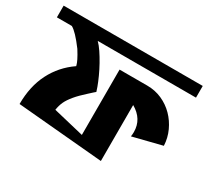

<svg xmlns="http://www.w3.org/2000/svg" viewBox="-117 -740 1003 924"><g transform="rotate(30 384.5 -278.0)"><path d="M753 -214 593 -174Q594 -181 594.5 -187Q595 -193 595 -199Q595 -271 527 -310V1L51 -41Q51 -139 88.5 -213Q126 -287 196 -335L194 -342Q192 -350 184 -366.5Q176 -383 159 -410Q109 -477 81 -492H-2V-557H771V-492H225Q240 -477 255.5 -454Q271 -431 286 -404Q301 -377 313.5 -349.5Q326 -322 334 -300L342 -276Q341 -276 331.5 -267Q322 -258 308.5 -246Q295 -234 281 -220Q267 -206 258 -195Q237 -170 227.5 -149.5Q218 -129 214 -103L385 -62V-425H539Q583 -425 621 -408Q659 -391 687.5 -362Q716 -333 733.5 -295Q751 -257 753 -214Z"/></g></svg>

Font: Shorif Bongobondhu ANSI V1
Style: Regular
Weight: 400
Designer: Shorif Uddin Shishir, Shorif art & Design, e-mail : shorifart@gmail.com, facebook : Shorif2001
Foundry: Lipighor Font Foundry
Version: Designed by Shorif Uddin Shishir | Developed by Niladri Shek